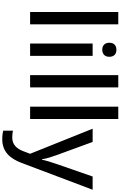

<svg xmlns="http://www.w3.org/2000/svg" viewBox="288 -1154 1040 1655"><g transform="rotate(90 807.5 -326.0)"><path d="M189 -66V-826H83V-66Z M409 -810C375 -810 348 -793 348 -749C348 -706 375 -688 409 -688C441 -688 469 -706 469 -749C469 -793 441 -810 409 -810ZM461 -605H355V-66H461Z M733 -66V-826H627V-66Z M1005 -66V-826H899V-66Z M1089 -605 1305 -66 1283 -8C1262 49 1226 88 1165 88C1142 88 1120 85 1106 82V166C1123 170 1147 174 1180 174C1284 174 1345 111 1384 7L1615 -605H1501L1395 -300C1378 -252 1363 -202 1356 -168H1352C1346 -210 1332 -252 1315 -299L1203 -605Z"/></g></svg>

Font: Noto Sans Malayalam UI Medium
Style: Regular
Weight: 500
Designer: Jelle Bosma - Monotype Design Team
Foundry: Monotype Imaging Inc.
Version: Version 2.104